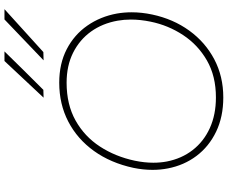

<svg xmlns="http://www.w3.org/2000/svg" viewBox="-100 -910 1019 859"><g transform="rotate(-90 409.5 -480.5)"><path d="M403 9Q316.5 9 250 -23Q183.5 -55 141.5 -110.8Q99.5 -166.5 85.5 -239Q79 -272.5 79 -307.5Q79 -349 88 -393Q110 -495 163.5 -569.5Q217 -644 295 -684.5Q373 -725 469 -725Q554 -725 618.8 -691.5Q683.5 -658 724.2 -599.5Q765 -541 778.5 -466.5Q784 -434.5 784 -401Q784 -356.5 774 -309Q754 -215 702 -143.2Q650 -71.5 573.5 -31.2Q497 9 403 9ZM403 -24Q498.5 -24 568.5 -64.2Q638.5 -104.5 682.2 -171Q726 -237.5 742 -316Q751.5 -362 751.5 -404.5Q751.5 -435 746.5 -463.5Q734.5 -531.5 697.8 -582.8Q661 -634 603 -663Q545 -692 469 -692Q371.5 -692 300 -652Q228.5 -612 183.5 -543Q138.5 -474 120 -387Q111 -343.5 111 -304Q111 -272.5 116.5 -243.5Q129.5 -177 167.8 -127.8Q206 -78.5 266 -51.2Q326 -24 403 -24ZM569 -795Q616 -840 661 -883Q706 -926 752 -970H798Q749.5 -926 702 -883Q654.5 -839.5 606 -796ZM402 -795Q444 -840 484.5 -883Q525 -926 566 -970H609Q566 -926 523.8 -883.2Q481.5 -840.5 437 -796Z"/></g></svg>

Font: Heraclito Thin
Style: Italic
Weight: 100
Italic angle: -12°
Designer: Kostas Bartsokas (font) & Cristiano Sobral (main changes)
Foundry: Kostas Bartsokas (font) & Cristiano Sobral (main changes)
Version: Version 1.00;July 8, 2020;FontCreator 13.0.0.2655 64-bit